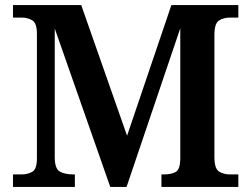

<svg xmlns="http://www.w3.org/2000/svg" viewBox="-20 -734 987 754"><path d="M31 0V-49H64Q89 -49 107 -59.5Q125 -70 125 -112V-601Q125 -643 107 -654Q89 -665 64 -665H31V-714H299L479 -201L653 -714H916V-665H884Q858 -665 840 -653.5Q822 -642 822 -597V-117Q822 -72 840 -60.5Q858 -49 884 -49H916V0H614V-49H622Q654 -49 670.5 -59Q687 -69 688 -108V-623L477 0H413L195 -622V-117Q195 -72 214.5 -60.5Q234 -49 269 -49H274V0Z"/></svg>

Font: Noto Nastaliq Urdu SemiBold
Style: Regular
Weight: 600
Version: Version 3.007